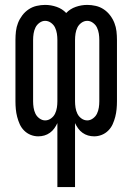

<svg xmlns="http://www.w3.org/2000/svg" viewBox="-20 -548 540 783"><path d="M214 215V-46Q209 -35 201.5 -24.5Q194 -14 183.5 -6.5Q173 1 161 4.5Q149 8 136 8Q120 8 105 2Q90 -4 78.5 -15.5Q67 -27 60.5 -41.5Q54 -56 50 -71.5Q46 -87 44.5 -103Q43 -119 43 -135V-385Q43 -403 45 -420.5Q47 -438 53.5 -454.5Q60 -471 71 -485.5Q82 -500 97 -510Q112 -520 129.5 -524Q147 -528 164 -528Q188 -528 211 -520Q234 -512 250 -495Q266 -512 289 -520Q312 -528 336 -528Q353 -528 370.5 -524Q388 -520 403 -510Q418 -500 429 -485.5Q440 -471 446.5 -454.5Q453 -438 455 -420.5Q457 -403 457 -385V-135Q457 -119 455.5 -103Q454 -87 450 -71.5Q446 -56 439.5 -41.5Q433 -27 421.5 -15.5Q410 -4 395 2Q380 8 364 8Q351 8 339 4.5Q327 1 316.5 -6.5Q306 -14 298.5 -24.5Q291 -35 286 -46V215ZM164 -57Q177 -57 188 -65Q199 -73 204.5 -84.5Q210 -96 212 -109Q214 -122 214 -135V-385Q214 -398 212 -411Q210 -424 204.5 -435.5Q199 -447 188 -455Q177 -463 164 -463Q152 -463 141 -455Q130 -447 124.5 -435.5Q119 -424 117 -411Q115 -398 115 -385V-135Q115 -122 117 -109Q119 -96 124.5 -84.5Q130 -73 141 -65Q152 -57 164 -57ZM336 -57Q348 -57 359 -65Q370 -73 375.5 -84.5Q381 -96 383 -109Q385 -122 385 -135V-385Q385 -398 383 -411Q381 -424 375.5 -435.5Q370 -447 359 -455Q348 -463 336 -463Q323 -463 312 -455Q301 -447 295.5 -435.5Q290 -424 288 -411Q286 -398 286 -385V-135Q286 -122 288 -109Q290 -96 295.5 -84.5Q301 -73 312 -65Q323 -57 336 -57Z"/></svg>

Font: Moesevka
Style: Regular
Weight: 400
Monospace: yes
Designer: Belleve Invis
Foundry: Belleve Invis
Version: Version 32.5.0; ttfautohint (v1.8.4)